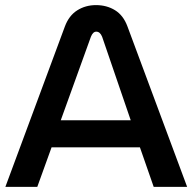

<svg xmlns="http://www.w3.org/2000/svg" viewBox="-20 -732 754 752"><path d="M1 0 234 -628Q250 -671 282.5 -691.5Q315 -712 356 -712Q398 -712 430.5 -692Q463 -672 479 -629L713 0H582L528 -155H182L126 0ZM218 -261H492L380 -588Q372 -608 357 -608Q344 -608 336 -588Z"/></svg>

Font: MuseoModerno Medium
Style: Regular
Weight: 500
Designer: Pablo Cosgaya, Héctor Gatti, Marcela Romero, and the Authors of The MuseoModerno Project.
Foundry: Omnibus-Type Team
Version: Version 1.001